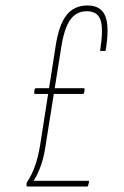

<svg xmlns="http://www.w3.org/2000/svg" viewBox="-20 -681 452 701"><path d="M80 0Q76 0 77 -5V-10Q77 -15 80 -18Q97 -44 108 -75.5Q119 -107 126 -148L183 -512Q195 -591 223 -626Q251 -661 299 -661Q349 -661 364.5 -622Q380 -583 366 -499Q366 -495 362 -495H349Q344 -495 346 -499Q358 -576 347 -608Q336 -640 297 -640Q259 -640 237 -609.5Q215 -579 204 -511L147 -153Q141 -110 130 -78.5Q119 -47 103 -21H301Q306 -21 305 -17L302 -4Q301 0 297 0ZM108 -338Q104 -338 105 -343L106 -353Q107 -359 112 -359H285Q290 -359 289 -353L287 -342Q286 -338 282 -338Z"/></svg>

Font: Sofia Sans Extra Condensed Thin
Style: Italic
Weight: 250
Italic angle: -9°
Version: Version 4.100